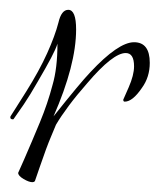

<svg xmlns="http://www.w3.org/2000/svg" viewBox="-20 -368 325 391"><path d="M46 3Q39 3 28 -3.5Q17 -10 17 -16L29 -43Q46 -82 61.5 -119.5Q77 -157 87 -195Q97 -229 97 -279Q94 -269 84 -250Q74 -231 57 -202Q41 -174 28.5 -155.5Q16 -137 8 -126Q8 -125 6 -125Q1 -125 1 -129Q1 -131 2 -132L33 -181Q60 -224 76 -259.5Q92 -295 99 -322Q105 -348 119 -348Q135 -348 135 -308Q135 -236 89 -131Q143 -199 164 -221Q221 -282 253 -282Q285 -282 285 -240Q285 -211 269 -189Q250 -161 234 -161Q231 -161 231 -165Q231 -165 242 -190Q253 -215 253 -233Q253 -260 236 -260Q210 -260 158 -199Q136 -174 120 -152.5Q104 -131 94 -114Q93 -111 84 -90Q75 -69 61 -28L51 1Q49 3 46 3Z"/></svg>

Font: Love Light
Style: Regular
Weight: 400
Designer: Robert E. Leuschke
Foundry: Robert E. Leuschke
Version: Version 1.010; ttfautohint (v1.8.3)